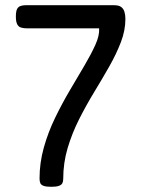

<svg xmlns="http://www.w3.org/2000/svg" viewBox="-20 -708 541 738"><path d="M177 10Q158 10 148 6.5Q138 3 135 -4Q132 -11 132 -22Q132 -82 148.5 -141Q165 -200 192 -255.5Q219 -311 248.5 -361Q278 -411 304 -455Q330 -499 346.5 -535.5Q363 -572 361 -599H85Q71 -599 61 -602Q51 -605 46 -615Q41 -625 41 -644Q41 -664 45.5 -673Q50 -682 59 -685Q68 -688 79 -688H417Q437 -688 446 -681Q455 -674 458.5 -662Q462 -650 462 -635Q462 -591 444.5 -545.5Q427 -500 400 -452.5Q373 -405 342 -354Q311 -303 284 -249.5Q257 -196 240 -139Q223 -82 223 -20Q223 -10 219.5 -3.5Q216 3 206 6.5Q196 10 177 10Z"/></svg>

Font: Fredoka SemiCondensed
Style: Regular
Weight: 400
Width: 4
Designer: Ben Nathan
Foundry: Milena B. Brandão, Ben Nathan
Version: Version 2.001